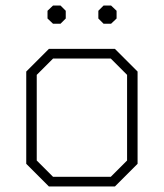

<svg xmlns="http://www.w3.org/2000/svg" viewBox="-20 -675 593 695"><path d="M75 -82V-416L157 -498H396L478 -416V-82L396 0H157ZM381 -35 440 -94V-404L381 -463H172L113 -404V-94L172 -35ZM152 -608V-636L172 -655H199L218 -636V-608L199 -589H172ZM336 -608V-636L355 -655H382L402 -636V-608L382 -589H355Z"/></svg>

Font: Chakra Petch ExtraLight
Style: Regular
Weight: 275
Designer: Katatrad Aksorn Co.,Ltd.
Foundry: Cadson Demak Co.,Ltd.
Version: Version 1.000; ttfautohint (v1.6)